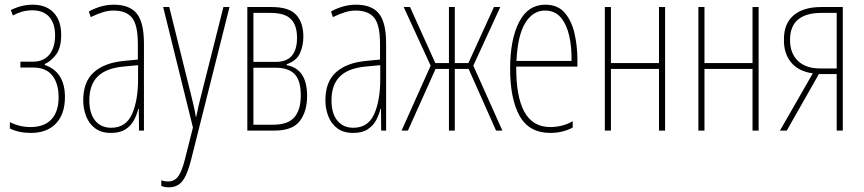

<svg xmlns="http://www.w3.org/2000/svg" viewBox="-20 -557 3686 819"><path d="M112 10Q60 10 22 -9V-36Q64 -15 110 -15Q169 -15 199.5 -48Q230 -81 230 -142Q230 -201 203 -235Q176 -269 121 -269H67V-294H121Q166 -294 190.5 -324Q215 -354 215 -406Q215 -457 190 -485Q165 -513 118 -513Q94 -513 73.5 -507Q53 -501 35 -491L26 -514Q72 -537 119 -537Q177 -537 209 -503Q241 -469 241 -408Q241 -353 219 -324Q197 -295 171 -284V-280Q257 -250 257 -143Q257 -70 218.5 -30Q180 10 112 10Z M454 10Q412 10 386 -9.5Q360 -29 347.5 -61Q335 -93 335 -129Q335 -208 380 -248.5Q425 -289 507 -297L568 -303V-369Q568 -451 543 -481.5Q518 -512 464 -512Q442 -512 419 -505Q396 -498 367 -484L359 -508Q384 -522 411 -529.5Q438 -537 465 -537Q533 -537 563.5 -499Q594 -461 594 -372V0H573L572 -93H570Q564 -68 551.5 -44.5Q539 -21 515.5 -5.5Q492 10 454 10ZM454 -12Q517 -12 543 -70Q569 -128 569 -220V-279L506 -273Q432 -266 396.5 -230.5Q361 -195 361 -129Q361 -73 386 -42.5Q411 -12 454 -12Z M700 242Q682 242 668 236V212Q681 217 698 217Q724 217 740 195.5Q756 174 769 122L803 -13L676 -527H702L798 -140Q806 -108 809 -93.5Q812 -79 813 -72.5Q814 -66 815 -59H817Q823 -89 827.5 -107.5Q832 -126 836 -142L933 -527H959L795 125Q779 189 758 215.5Q737 242 700 242Z M1035 0V-527H1139Q1213 -527 1243.5 -493.5Q1274 -460 1274 -401Q1274 -361 1259 -329Q1244 -297 1203 -283V-279Q1290 -263 1290 -148Q1290 -82 1259 -41Q1228 0 1151 0ZM1061 -293H1157Q1247 -293 1247 -396Q1247 -449 1221 -475.5Q1195 -502 1134 -502H1061ZM1061 -25H1145Q1208 -25 1235.5 -56.5Q1263 -88 1263 -150Q1263 -214 1236.5 -241Q1210 -268 1157 -268H1061Z M1487 10Q1445 10 1419 -9.5Q1393 -29 1380.5 -61Q1368 -93 1368 -129Q1368 -208 1413 -248.5Q1458 -289 1540 -297L1601 -303V-369Q1601 -451 1576 -481.5Q1551 -512 1497 -512Q1475 -512 1452 -505Q1429 -498 1400 -484L1392 -508Q1417 -522 1444 -529.5Q1471 -537 1498 -537Q1566 -537 1596.5 -499Q1627 -461 1627 -372V0H1606L1605 -93H1603Q1597 -68 1584.5 -44.5Q1572 -21 1548.5 -5.5Q1525 10 1487 10ZM1487 -12Q1550 -12 1576 -70Q1602 -128 1602 -220V-279L1539 -273Q1465 -266 1429.5 -230.5Q1394 -195 1394 -129Q1394 -73 1419 -42.5Q1444 -12 1487 -12Z M1693 0 1817 -277 1702 -527H1729L1837 -288H1895V-527H1920V-288H1978L2087 -527H2114L1999 -277L2123 0H2096L1979 -263H1920V0H1895V-263H1838L1720 0Z M2328 10Q2237 10 2196.5 -62.5Q2156 -135 2156 -264Q2156 -388 2194 -462.5Q2232 -537 2306 -537Q2359 -537 2388.5 -503Q2418 -469 2430.5 -415Q2443 -361 2443 -301V-273H2182Q2181 -146 2216.5 -80.5Q2252 -15 2328 -15Q2351 -15 2376 -21Q2401 -27 2423 -40V-13Q2401 -1 2376.5 4.5Q2352 10 2328 10ZM2183 -297H2418Q2419 -356 2408 -404.5Q2397 -453 2372 -482.5Q2347 -512 2305 -512Q2253 -512 2220.5 -459Q2188 -406 2183 -297Z M2560 0V-527H2586V-288H2791V-527H2817V0H2791V-263H2586V0Z M2959 0V-527H2985V-288H3190V-527H3216V0H3190V-263H2985V0Z M3307 0 3447 -244Q3385 -253 3354 -291.5Q3323 -330 3324 -387Q3323 -455 3364.5 -491Q3406 -527 3483 -527H3575V0H3549V-241H3473L3336 0ZM3478 -265H3549V-502H3485Q3350 -502 3350 -387Q3350 -329 3384 -297Q3418 -265 3478 -265Z"/></svg>

Font: Noto Sans ExtraCondensed Thin
Style: Regular
Weight: 100
Width: 2
Designer: Monotype Design Team
Foundry: Monotype Imaging Inc.
Version: Version 2.013; ttfautohint (v1.8.4.7-5d5b)